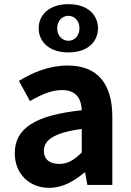

<svg xmlns="http://www.w3.org/2000/svg" viewBox="-20 -889 631 923"><path d="M217 14C281 14 337 -18 386 -60H389L400 0H520V-327C520 -489 447 -574 305 -574C217 -574 137 -541 71 -500L124 -403C176 -433 226 -456 278 -456C347 -456 371 -414 373 -359C148 -335 51 -272 51 -152C51 -57 117 14 217 14ZM265 -101C222 -101 191 -120 191 -164C191 -214 237 -251 373 -269V-156C338 -121 307 -101 265 -101ZM309 -637C401 -637 451 -688 451 -753C451 -818 401 -869 309 -869C217 -869 166 -818 166 -753C166 -688 217 -637 309 -637ZM309 -693C279 -693 255 -717 255 -753C255 -789 279 -813 309 -813C338 -813 362 -789 362 -753C362 -717 338 -693 309 -693Z"/></svg>

Font: Noto Sans T Chinese Bold
Style: Bold
Weight: 700
Designer: Ryoko NISHIZUKA (kana & ideographs); Paul D. Hunt (Latin, Greek & Cyrillic); Wenlong ZHANG (bopomofo); Sandoll Communica
Foundry: Adobe Systems Incorporated
Version: Version 1.000;PS 1;hotconv 1.0.78;makeotf.lib2.5.61930